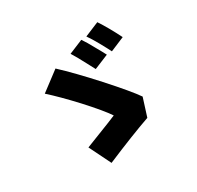

<svg xmlns="http://www.w3.org/2000/svg" viewBox="-159 -938 1136 1109"><g transform="rotate(-30 409.5 -383.5)"><path d="M282 -11 211 -155Q253 -171 379 -221Q416 -236 430 -242Q397 -292 304 -394Q214 -491 148 -550L274 -645Q358 -567 472 -441Q590 -310 629 -253L591 -133Q466 -89 282 -11ZM474 -526Q468 -536 455 -562Q411 -646 392 -675L486 -714Q508 -682 531 -639Q559 -590 571 -566ZM606 -568Q596 -589 566 -643Q539 -691 521 -716L617 -756Q657 -696 701 -608Z"/></g></svg>

Font: GenSekiGothic TW H
Style: Regular
Weight: 900
Version: Version 1.501;PS 1;hotconv 16.6.51;makeotf.lib2.5.65220